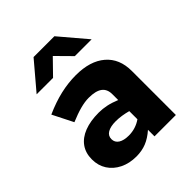

<svg xmlns="http://www.w3.org/2000/svg" viewBox="-208 -879 1017 1017"><g transform="rotate(-45 300.0 -371.0)"><path d="M225 8Q173 8 132.5 -12Q92 -32 69.5 -67Q47 -102 47 -148Q47 -196 71 -229.5Q95 -263 140 -280.5Q185 -298 248 -298Q276 -298 305 -292Q334 -286 368 -272V-316Q368 -354 343 -372.5Q318 -391 266 -391Q237 -391 201.5 -381.5Q166 -372 121 -353L63 -468Q128 -497 186.5 -510.5Q245 -524 302 -524Q409 -524 468.5 -473Q528 -422 528 -330V0H368V-49Q334 -19 300 -5.5Q266 8 225 8ZM196 -151Q196 -126 217 -112.5Q238 -99 275 -99Q301 -99 324.5 -106.5Q348 -114 368 -128V-189Q346 -195 323.5 -198.5Q301 -202 279 -202Q240 -202 218 -189Q196 -176 196 -151ZM84 -599 212 -750H368L496 -599H370L288 -682L207 -599Z"/></g></svg>

Font: Red Hat Mono VF Light
Style: Regular
Weight: 300
Monospace: yes
Designer: Pentagram, MCKL
Foundry: Pentagram, MCKL
Version: Version 1.023